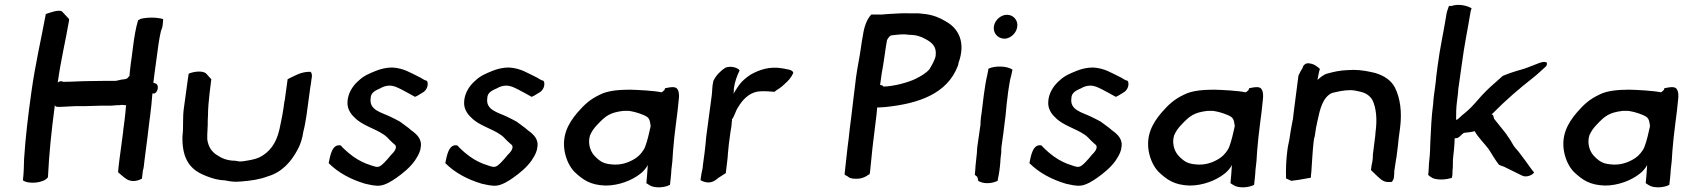

<svg xmlns="http://www.w3.org/2000/svg" viewBox="-20 -778 7077 805"><path d="M111 -388C97 -287 87 -203 81 -112C80 -82 80 -53 76 -22C100 -4 166 -11 181 -35C186 -135 195 -225 210 -337C212 -330 218 -330 227 -330H236C249 -330 284 -333 297 -333H337C361 -333 383 -335 406 -335H436C445 -335 452 -335 459 -336L470 -337H478C481 -337 484 -337 487 -338H494C496 -338 499 -338 503 -337H509L508 -331C507 -316 505 -298 503 -281L499 -249C498 -241 496 -232 496 -223C491 -183 485 -143 480 -103C477 -84 477 -72 475 -56L491 -42C504 -32 515 -19 540 -19C553 -19 566 -24 575 -29L579 -62C581 -68 582 -75 583 -81L585 -99C587 -116 589 -128 591 -146L599 -208C602 -227 603 -248 606 -267L609 -289C613 -321 617 -355 619 -386H628C644 -394 647 -424 632 -428L623 -431L627 -464L645 -596C648 -614 651 -633 655 -649L660 -662C663 -674 663 -686 664 -698C637 -706 599 -706 570 -699L559 -693C549 -661 543 -622 538 -584L532 -537C530 -522 527 -506 526 -491C525 -480 523 -470 523 -460C520 -457 517 -453 513 -449C507 -447 502 -445 495 -445C484 -444 475 -440 464 -439H424C399 -439 376 -438 351 -438C321 -438 280 -435 250 -435H244C238 -440 226 -437 222 -431C235 -527 255 -606 270 -695C270 -697 269 -700 265 -703L241 -729C229 -741 184 -723 172 -719C151 -605 128 -511 111 -388Z M751 -325C745 -284 750 -246 745 -207C743 -126 767 -76 826 -48C850 -37 876 -27 906 -23C911 -23 916 -22 921 -22C934 -19 954 -16 970 -16C977 -16 983 -17 990 -17C1031 -20 1070 -26 1101 -38C1161 -55 1201 -99 1229 -153C1240 -173 1248 -199 1252 -227C1258 -249 1261 -270 1265 -294L1281 -412C1283 -424 1285 -435 1286 -446C1289 -459 1289 -470 1282 -477C1241 -478 1214 -459 1186 -446L1175 -366C1174 -360 1174 -355 1172 -350L1169 -327C1166 -306 1163 -291 1159 -271L1155 -252C1153 -245 1153 -239 1151 -233C1138 -177 1110 -139 1067 -118C1047 -109 1025 -106 1000 -102C995 -102 992 -101 986 -101C984 -101 981 -102 977 -102L967 -104C934 -104 910 -114 891 -127C869 -140 853 -162 849 -194C848 -219 852 -249 851 -274L852 -293C852 -321 855 -357 859 -390L866 -446C862 -450 857 -455 853 -460L846 -468C832 -484 791 -478 771 -469L767 -442Z M1358 -94C1398 -54 1450 -26 1510 -8C1529 -4 1553 3 1575 0C1597 -3 1623 -19 1640 -31C1669 -51 1699 -76 1719 -104C1730 -121 1738 -133 1743 -153V-156C1752 -193 1729 -214 1704 -232C1690 -245 1672 -256 1657 -268C1643 -276 1630 -282 1616 -289C1579 -307 1527 -316 1534 -366C1534 -391 1557 -400 1575 -408C1585 -414 1598 -419 1613 -419C1633 -419 1646 -411 1661 -404C1679 -394 1698 -385 1720 -372C1731 -376 1740 -383 1752 -390C1769 -398 1779 -424 1770 -439C1757 -442 1749 -450 1738 -455C1702 -472 1674 -492 1625 -495C1599 -495 1576 -489 1556 -481C1529 -470 1506 -461 1485 -441C1455 -416 1438 -382 1437 -351C1435 -324 1449 -301 1467 -285C1497 -253 1552 -239 1587 -215C1599 -208 1608 -197 1617 -188C1624 -181 1629 -177 1637 -170C1647 -158 1630 -138 1620 -129C1610 -117 1602 -107 1591 -96C1582 -88 1572 -75 1555 -79C1542 -82 1527 -88 1515 -92C1490 -102 1466 -116 1440 -138C1429 -148 1418 -157 1409 -168C1372 -177 1364 -123 1358 -94Z M1847 -94C1887 -54 1939 -26 1999 -8C2018 -4 2042 3 2064 0C2086 -3 2112 -19 2129 -31C2158 -51 2188 -76 2208 -104C2219 -121 2227 -133 2232 -153V-156C2241 -193 2218 -214 2193 -232C2179 -245 2161 -256 2146 -268C2132 -276 2119 -282 2105 -289C2068 -307 2016 -316 2023 -366C2023 -391 2046 -400 2064 -408C2074 -414 2087 -419 2102 -419C2122 -419 2135 -411 2150 -404C2168 -394 2187 -385 2209 -372C2220 -376 2229 -383 2241 -390C2258 -398 2268 -424 2259 -439C2246 -442 2238 -450 2227 -455C2191 -472 2163 -492 2114 -495C2088 -495 2065 -489 2045 -481C2018 -470 1995 -461 1974 -441C1944 -416 1927 -382 1926 -351C1924 -324 1938 -301 1956 -285C1986 -253 2041 -239 2076 -215C2088 -208 2097 -197 2106 -188C2113 -181 2118 -177 2126 -170C2136 -158 2119 -138 2109 -129C2099 -117 2091 -107 2080 -96C2071 -88 2061 -75 2044 -79C2031 -82 2016 -88 2004 -92C1979 -102 1955 -116 1929 -138C1918 -148 1907 -157 1898 -168C1861 -177 1853 -123 1847 -94Z M2348 -140C2355 -107 2368 -79 2389 -57C2424 -24 2455 -2 2519 0C2575 0 2630 -22 2664 -49C2675 -57 2689 -72 2696 -86C2694 -54 2693 -41 2690 -10L2704 -1C2725 12 2767 9 2789 -3L2792 -30C2793 -43 2795 -56 2795 -67L2798 -93C2800 -107 2800 -125 2802 -147C2806 -193 2808 -212 2814 -259C2819 -299 2823 -326 2826 -362C2828 -377 2827 -394 2821 -403C2814 -418 2788 -412 2768 -408L2767 -403C2766 -402 2766 -401 2766 -401C2761 -396 2758 -393 2754 -391C2719 -398 2658 -401 2621 -402C2575 -402 2527 -398 2495 -381C2457 -363 2433 -343 2401 -306C2361 -259 2335 -208 2348 -140ZM2451 -199C2452 -204 2453 -208 2454 -211C2460 -225 2470 -241 2486 -257C2520 -293 2538 -306 2592 -313C2604 -313 2616 -314 2624 -312C2644 -309 2678 -298 2693 -288C2705 -279 2706 -264 2708 -249C2702 -222 2695 -189 2685 -163C2679 -146 2661 -125 2647 -116C2627 -102 2595 -88 2563 -88H2555C2514 -90 2500 -98 2477 -120C2459 -137 2446 -165 2451 -199Z M2971 -439C2965 -414 2967 -398 2964 -377L2941 -205C2939 -182 2937 -161 2934 -137C2932 -119 2929 -101 2927 -85C2927 -74 2923 -61 2921 -50L2917 -23C2924 -18 2937 -13 2951 -13C2962 -13 2973 -18 2980 -23L2993 -33C3003 -39 3014 -46 3023 -52C3025 -68 3027 -86 3029 -102C3030 -113 3032 -125 3032 -135C3034 -150 3034 -160 3036 -175L3043 -227C3046 -241 3047 -252 3048 -262C3047 -265 3049 -269 3049 -272C3049 -274 3050 -276 3049 -278C3060 -291 3064 -314 3075 -329C3091 -356 3117 -387 3156 -394C3191 -398 3216 -393 3227 -393C3233 -398 3240 -403 3247 -407C3256 -413 3264 -420 3271 -427C3286 -440 3298 -454 3306 -472C3305 -487 3275 -488 3257 -492C3206 -500 3164 -486 3127 -465C3114 -457 3092 -439 3084 -428C3082 -425 3079 -422 3077 -419C3071 -409 3061 -396 3056 -385C3057 -392 3056 -400 3057 -408C3061 -437 3071 -462 3081 -483C3075 -493 3045 -504 3021 -494C3001 -481 2982 -462 2971 -439Z M3569 -453C3565 -422 3563 -400 3559 -371C3555 -344 3553 -314 3549 -287C3545 -256 3541 -227 3538 -195C3532 -153 3526 -88 3521 -47C3525 -41 3531 -42 3537 -36C3547 -28 3563 -28 3581 -29C3607 -32 3622 -47 3626 -48L3628 -59C3632 -95 3637 -154 3642 -191C3646 -222 3649 -251 3653 -281C3655 -293 3656 -309 3657 -320L3658 -328C3662 -327 3667 -327 3672 -328C3680 -328 3690 -329 3699 -330C3828 -344 3951 -383 3996 -502C3998 -506 3998 -511 3999 -515C4030 -600 3999 -660 3944 -689C3922 -703 3892 -715 3860 -719C3851 -720 3842 -721 3832 -722H3799C3769 -723 3744 -722 3717 -720L3700 -719C3693 -718 3685 -718 3677 -717H3633C3614 -697 3603 -665 3598 -630C3595 -615 3591 -590 3589 -574C3583 -532 3575 -497 3569 -453ZM3670 -422 3673 -443C3676 -467 3678 -479 3682 -500L3686 -526L3689 -546C3691 -564 3696 -592 3699 -610C3703 -617 3710 -630 3720 -630C3737 -632 3753 -634 3771 -634C3776 -634 3783 -633 3792 -632C3821 -632 3841 -625 3859 -615C3885 -601 3908 -585 3903 -545C3901 -527 3883 -498 3877 -488C3863 -471 3841 -459 3820 -448C3787 -432 3728 -416 3684 -415C3682 -420 3676 -421 3670 -422Z M4105 -381C4102 -360 4098 -321 4095 -300C4094 -292 4092 -285 4092 -277C4091 -271 4091 -264 4091 -256L4078 -166C4077 -157 4076 -148 4076 -139C4074 -123 4072 -97 4070 -82C4070 -71 4068 -56 4067 -45L4077 -37C4079 -33 4080 -28 4081 -23V-20C4090 -14 4104 -10 4119 -10C4136 -10 4151 -14 4163 -20L4164 -28C4166 -40 4169 -50 4170 -61L4172 -77C4174 -89 4174 -102 4175 -114L4178 -139C4178 -148 4178 -156 4179 -164L4187 -221C4189 -236 4191 -255 4193 -270L4196 -293C4198 -321 4203 -364 4207 -394C4209 -410 4213 -429 4215 -443C4218 -455 4223 -473 4225 -486C4204 -501 4154 -504 4124 -490L4123 -481C4122 -476 4120 -469 4119 -462C4113 -437 4109 -409 4105 -381ZM4147 -667C4143 -640 4163 -617 4189 -616H4196C4220 -619 4242 -641 4245 -666C4249 -693 4229 -716 4202 -716C4176 -716 4151 -694 4147 -667Z M4296 -94C4336 -54 4388 -26 4448 -8C4467 -4 4491 3 4513 0C4535 -3 4561 -19 4578 -31C4607 -51 4637 -76 4657 -104C4668 -121 4676 -133 4681 -153V-156C4690 -193 4667 -214 4642 -232C4628 -245 4610 -256 4595 -268C4581 -276 4568 -282 4554 -289C4517 -307 4465 -316 4472 -366C4472 -391 4495 -400 4513 -408C4523 -414 4536 -419 4551 -419C4571 -419 4584 -411 4599 -404C4617 -394 4636 -385 4658 -372C4669 -376 4678 -383 4690 -390C4707 -398 4717 -424 4708 -439C4695 -442 4687 -450 4676 -455C4640 -472 4612 -492 4563 -495C4537 -495 4514 -489 4494 -481C4467 -470 4444 -461 4423 -441C4393 -416 4376 -382 4375 -351C4373 -324 4387 -301 4405 -285C4435 -253 4490 -239 4525 -215C4537 -208 4546 -197 4555 -188C4562 -181 4567 -177 4575 -170C4585 -158 4568 -138 4558 -129C4548 -117 4540 -107 4529 -96C4520 -88 4510 -75 4493 -79C4480 -82 4465 -88 4453 -92C4428 -102 4404 -116 4378 -138C4367 -148 4356 -157 4347 -168C4310 -177 4302 -123 4296 -94Z M4797 -140C4804 -107 4817 -79 4838 -57C4873 -24 4904 -2 4968 0C5024 0 5079 -22 5113 -49C5124 -57 5138 -72 5145 -86C5143 -54 5142 -41 5139 -10L5153 -1C5174 12 5216 9 5238 -3L5241 -30C5242 -43 5244 -56 5244 -67L5247 -93C5249 -107 5249 -125 5251 -147C5255 -193 5257 -212 5263 -259C5268 -299 5272 -326 5275 -362C5277 -377 5276 -394 5270 -403C5263 -418 5237 -412 5217 -408L5216 -403C5215 -402 5215 -401 5215 -401C5210 -396 5207 -393 5203 -391C5168 -398 5107 -401 5070 -402C5024 -402 4976 -398 4944 -381C4906 -363 4882 -343 4850 -306C4810 -259 4784 -208 4797 -140ZM4900 -199C4901 -204 4902 -208 4903 -211C4909 -225 4919 -241 4935 -257C4969 -293 4987 -306 5041 -313C5053 -313 5065 -314 5073 -312C5093 -309 5127 -298 5142 -288C5154 -279 5155 -264 5157 -249C5151 -222 5144 -189 5134 -163C5128 -146 5110 -125 5096 -116C5076 -102 5044 -88 5012 -88H5004C4963 -90 4949 -98 4926 -120C4908 -137 4895 -165 4900 -199Z M5378 -151C5372 -107 5371 -67 5372 -30L5387 -23C5392 -20 5397 -19 5402 -21C5426 -23 5456 -30 5476 -33C5476 -41 5477 -49 5478 -56C5481 -99 5483 -143 5488 -187L5490 -199C5492 -203 5492 -207 5493 -211C5494 -222 5497 -233 5498 -244C5498 -247 5499 -249 5500 -252L5502 -263C5502 -266 5504 -269 5504 -272C5514 -320 5526 -370 5564 -388C5589 -394 5613 -400 5642 -400C5652 -400 5659 -399 5667 -397C5672 -396 5676 -395 5681 -394C5706 -389 5723 -377 5734 -359C5750 -326 5755 -279 5747 -222C5747 -212 5745 -202 5744 -193C5741 -171 5739 -150 5736 -129C5736 -122 5736 -115 5735 -108C5734 -101 5733 -94 5731 -87L5728 -65L5755 -39C5768 -28 5780 -13 5805 -15H5814C5827 -24 5825 -44 5826 -62L5833 -108C5835 -114 5835 -121 5836 -127L5838 -143C5840 -161 5843 -178 5844 -196L5850 -241C5859 -311 5850 -367 5829 -410C5813 -441 5785 -460 5746 -472C5720 -478 5690 -485 5655 -485C5646 -485 5637 -484 5629 -484C5600 -483 5571 -477 5547 -470C5531 -467 5515 -453 5504 -443L5505 -450C5508 -464 5510 -478 5514 -489C5504 -498 5490 -510 5471 -512C5455 -516 5444 -504 5442 -496V-494C5436 -485 5429 -473 5424 -461L5413 -376C5409 -349 5407 -325 5403 -298L5401 -279L5399 -270C5397 -256 5393 -241 5391 -226L5388 -206C5386 -188 5380 -169 5378 -151Z M6002 -459C6001 -444 5999 -429 5997 -414L5992 -377C5991 -366 5989 -355 5989 -344C5981 -285 5980 -237 5977 -183C5976 -159 5976 -135 5973 -110C5970 -89 5971 -65 5968 -45C5972 -40 5980 -35 5987 -31C6011 -22 6043 -25 6067 -32C6071 -44 6069 -52 6070 -63C6073 -82 6070 -103 6073 -122C6075 -138 6077 -158 6078 -174L6079 -198C6086 -199 6091 -198 6098 -204C6106 -210 6108 -215 6118 -221C6136 -223 6148 -224 6163 -228C6178 -200 6206 -175 6224 -149C6238 -127 6249 -107 6265 -87C6272 -84 6279 -81 6286 -79C6312 -66 6335 -55 6361 -42C6380 -32 6407 -45 6412 -55C6399 -70 6389 -86 6377 -102L6362 -122C6357 -128 6352 -135 6347 -142C6337 -153 6328 -163 6321 -176L6311 -193C6306 -199 6301 -208 6294 -218C6280 -236 6260 -260 6246 -278C6241 -284 6244 -296 6234 -299C6236 -300 6237 -302 6239 -303C6292 -357 6350 -407 6409 -453C6428 -468 6444 -484 6461 -499C6467 -504 6466 -512 6465 -516C6452 -522 6437 -515 6426 -511C6406 -504 6383 -493 6361 -487C6335 -480 6305 -470 6281 -460L6264 -445C6242 -426 6214 -401 6193 -378C6173 -356 6154 -332 6131 -312C6125 -306 6108 -294 6103 -288L6094 -280C6092 -278 6089 -277 6088 -276H6085C6085 -301 6085 -326 6089 -355C6090 -366 6092 -377 6093 -388C6093 -399 6095 -411 6097 -424L6110 -516C6119 -586 6133 -652 6144 -719C6145 -729 6147 -735 6150 -743C6135 -753 6097 -764 6066 -753H6055C6050 -739 6045 -727 6043 -709C6032 -641 6017 -575 6008 -505Z M6538 -140C6545 -107 6558 -79 6579 -57C6614 -24 6645 -2 6709 0C6765 0 6820 -22 6854 -49C6865 -57 6879 -72 6886 -86C6884 -54 6883 -41 6880 -10L6894 -1C6915 12 6957 9 6979 -3L6982 -30C6983 -43 6985 -56 6985 -67L6988 -93C6990 -107 6990 -125 6992 -147C6996 -193 6998 -212 7004 -259C7009 -299 7013 -326 7016 -362C7018 -377 7017 -394 7011 -403C7004 -418 6978 -412 6958 -408L6957 -403C6956 -402 6956 -401 6956 -401C6951 -396 6948 -393 6944 -391C6909 -398 6848 -401 6811 -402C6765 -402 6717 -398 6685 -381C6647 -363 6623 -343 6591 -306C6551 -259 6525 -208 6538 -140ZM6641 -199C6642 -204 6643 -208 6644 -211C6650 -225 6660 -241 6676 -257C6710 -293 6728 -306 6782 -313C6794 -313 6806 -314 6814 -312C6834 -309 6868 -298 6883 -288C6895 -279 6896 -264 6898 -249C6892 -222 6885 -189 6875 -163C6869 -146 6851 -125 6837 -116C6817 -102 6785 -88 6753 -88H6745C6704 -90 6690 -98 6667 -120C6649 -137 6636 -165 6641 -199Z"/></svg>

Font: Hussar Pisanka
Style: Kur
Weight: 400
Designer: Robert Jablonski
Foundry: Cannot Into Space Fonts
Version: Version 1.070